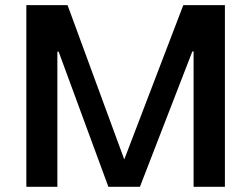

<svg xmlns="http://www.w3.org/2000/svg" viewBox="-20 -717 962 737"><path d="M200.2 0H81.1V-697.3H239.3L457 -105L683.6 -697.3H843.3V0H723.1V-519.5H718.3L517.1 0H396L205.1 -518.6H200.2Z"/></svg>

Font: Estedad-FD SemiBold
Style: Regular
Weight: 600
Designer: Amin Abedi
Version: Version 7.3